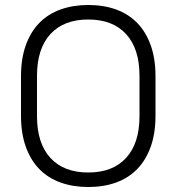

<svg xmlns="http://www.w3.org/2000/svg" viewBox="-20 -734 706 768"><path d="M333 14Q272 14 222 -4Q172 -22 137 -58Q102 -94 83 -147.5Q64 -201 64 -271V-429Q64 -499 83 -552.5Q102 -606 137 -642Q172 -678 222 -696Q272 -714 333 -714Q395 -714 444.5 -696Q494 -678 529 -642Q564 -606 583 -552.5Q602 -499 602 -429V-271Q602 -201 583 -147.5Q564 -94 529 -58Q494 -22 444.5 -4Q395 14 333 14ZM333 -44Q431 -44 484.5 -102.5Q538 -161 538 -269V-431Q538 -539 484.5 -597.5Q431 -656 333 -656Q235 -656 181.5 -597.5Q128 -539 128 -431V-269Q128 -161 181.5 -102.5Q235 -44 333 -44Z"/></svg>

Font: Space Grotesk Light
Style: Regular
Weight: 300
Designer: Florian Karsten
Foundry: Florian Karsten
Version: Version 2.000